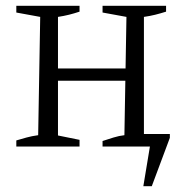

<svg xmlns="http://www.w3.org/2000/svg" viewBox="-20 -503 632 659"><path d="M472 136 500 -33 530 0H425V-43H563V-30L501 136ZM332 0V-19Q350 -25 369.5 -31Q389 -37 407 -39L414 -445L332 -460V-483H550V-463Q531 -457 513 -452.5Q495 -448 474 -445V-38L546 -23V0ZM36 0V-21Q53 -26 71 -31Q89 -36 111 -39L118 -445L36 -460V-483H253V-463Q235 -457 217 -452.5Q199 -448 179 -445V-38L253 -23V0ZM149 -226V-268H444V-226Z"/></svg>

Font: Piazzolla 24pt Light
Style: Regular
Weight: 300
Designer: Juan Pablo del Peral
Foundry: Huerta Tipografica
Version: Version 2.005